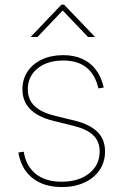

<svg xmlns="http://www.w3.org/2000/svg" viewBox="-20 -775 518 806"><path d="M238.8 10.3Q188 10.3 149.7 -7.3Q111.3 -24.9 87.9 -57.4Q64.5 -89.8 57.1 -134.8L79.6 -138.2Q88.9 -78.6 129.6 -45.4Q170.4 -12.2 238.8 -12.2Q311 -12.2 354.7 -47.4Q398.4 -82.5 398.4 -139.2Q398.4 -181.6 371.3 -207.3Q344.2 -232.9 291 -246.1L204.6 -267.6Q140.6 -283.2 107.4 -316.2Q74.2 -349.1 74.2 -399.9Q74.2 -442.9 95.9 -475.1Q117.7 -507.3 156.2 -525.4Q194.8 -543.5 245.6 -543.5Q291 -543.5 325.4 -527.8Q359.9 -512.2 382.6 -482.2Q405.3 -452.1 415.5 -407.7L393.1 -403.8Q379.9 -461.9 343 -491.5Q306.2 -521 245.6 -521Q178.7 -521 137.7 -487.8Q96.7 -454.6 96.7 -399.9Q96.7 -357.4 124.8 -330.3Q152.8 -303.2 208.5 -289.6L295.9 -268.1Q356.4 -252.9 388.7 -221.7Q420.9 -190.4 420.9 -139.2Q420.9 -94.7 397.9 -61Q375 -27.3 334 -8.5Q293 10.3 238.8 10.3ZM137.2 -619.6H110.4V-621.6L237.8 -755.4H249L377.4 -621.6V-619.6H349.6L243.2 -731Z"/></svg>

Font: Inter 20pt Thin
Style: Regular
Weight: 250
Version: Version 4.001;git-66647c0bb